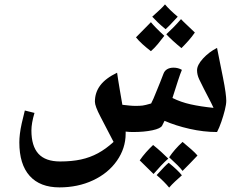

<svg xmlns="http://www.w3.org/2000/svg" viewBox="-20 -601 1101 874"><path d="M251 252Q162 252 115 199.5Q68 147 68 47Q68 30 70.5 8.5Q73 -13 79 -40Q85 -67 93 -98L137 -87Q123 -40 123 -7Q123 64 155 99Q187 134 254 134Q307 134 348.5 125Q390 116 426 96.5Q462 77 497 45Q463 -21 437.5 -69.5Q412 -118 412 -138Q412 -180 436.5 -212.5Q461 -245 513 -270Q515 -257 518 -236.5Q521 -216 526 -188Q531 -160 537 -124Q554 -122 569 -120.5Q584 -119 597 -119Q617 -119 629 -120.5Q641 -122 668 -130Q676 -144 695 -192Q703 -211 710 -229Q717 -247 724 -265Q729 -279 741 -286Q753 -293 770 -293Q791 -293 808 -283Q801 -267 790 -233Q779 -199 765 -155Q803 -136 848 -126Q893 -116 952 -110Q942 -132 930.5 -153.5Q919 -175 908 -197Q896 -220 886.5 -240.5Q877 -261 877 -281Q877 -305 904 -334.5Q931 -364 968 -383Q975 -349 981.5 -315Q988 -281 995 -248Q1003 -208 1006.5 -182Q1010 -156 1010 -142Q1010 -126 1003.5 -100Q997 -74 987.5 -46.5Q978 -19 968 0Q907 0 843 -14.5Q779 -29 729 -51L718 -29Q711 -16 674 -8Q655 -4 633 -2Q611 0 585 0Q577 0 568.5 -0.5Q560 -1 552 -2V7Q552 74 512 131Q472 188 403 220Q369 236 330.5 244Q292 252 251 252ZM667 -368Q645 -385 628 -400.5Q611 -416 599 -431Q616 -448 633 -465.5Q650 -483 667 -500Q675 -490 690.5 -474Q706 -458 728 -438Q713 -418 698 -400Q683 -382 667 -368ZM806 -382Q785 -399 768 -414.5Q751 -430 737 -445Q752 -459 769 -476Q786 -493 804 -514Q810 -507 826 -492Q842 -477 867 -453Q854 -434 838.5 -416.5Q823 -399 806 -382ZM734 -468Q713 -485 698 -499.5Q683 -514 673 -525Q694 -544 708.5 -557.5Q723 -571 731 -581Q742 -568 756.5 -554Q771 -540 789 -525Q768 -502 754 -487.5Q740 -473 734 -468ZM811 45Q834 64 851.5 79.5Q869 95 879 107Q863 124 845.5 142Q828 160 811 177Q803 166 787.5 150.5Q772 135 750 115Q774 79 811 45ZM677 59Q697 75 714.5 91Q732 107 746 121Q730 135 713.5 152.5Q697 170 679 191Q663 175 647.5 160Q632 145 616 129Q629 110 644.5 92.5Q660 75 677 59ZM748 140Q789 173 808 197Q792 211 777 225Q762 239 750 253Q729 227 693 196Q714 173 727.5 159Q741 145 748 140Z"/></svg>

Font: Noto Naskh Arabic
Style: Regular
Weight: 400
Designer: Monotype Design Team, David Williams, Mohamad Dakak and Nizar Qandah
Foundry: Monotype Imaging Inc.
Version: Version 2.013